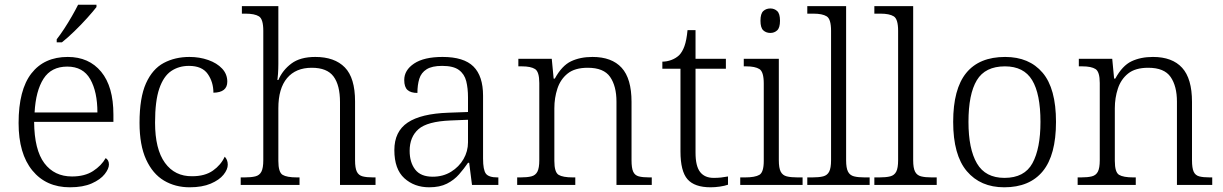

<svg xmlns="http://www.w3.org/2000/svg" viewBox="-20 -786 5199 816"><path d="M277 10Q176 10 117.5 -61.5Q59 -133 59 -263Q59 -404 113.5 -474Q168 -544 268 -544Q358 -544 410 -481Q462 -418 462 -299V-268H125Q126 -149 168.5 -92.5Q211 -36 286 -36Q340 -36 375.5 -59Q411 -82 429 -114Q435 -111 439 -104Q443 -97 443 -87Q443 -69 425 -46Q407 -23 370 -6.5Q333 10 277 10ZM394 -308Q394 -396 363.5 -449.5Q333 -503 266 -503Q198 -503 165 -451.5Q132 -400 127 -308ZM221 -619Q236 -638 253 -664Q270 -690 285.5 -717Q301 -744 312 -766H390V-756Q377 -739 351 -710Q325 -681 295.5 -652.5Q266 -624 243 -606H221Z M786 10Q725 10 677 -18.5Q629 -47 601 -108Q573 -169 573 -264Q573 -371 600.5 -432Q628 -493 676 -518.5Q724 -544 785 -544Q828 -544 865 -531Q902 -518 924 -494.5Q946 -471 946 -439Q946 -393 887 -392Q887 -437 863 -471.5Q839 -506 783 -506Q740 -506 707.5 -484Q675 -462 657 -409.5Q639 -357 639 -265Q639 -152 681 -94Q723 -36 797 -37Q851 -37 885 -61Q919 -85 935 -120Q948 -107 948 -86Q948 -66 930 -43.5Q912 -21 875.5 -5.5Q839 10 786 10Z M1003 0V-32H1019Q1048 -32 1065.5 -36.5Q1083 -41 1091 -56.5Q1099 -72 1099 -105V-655Q1099 -705 1080.5 -716.5Q1062 -728 1023 -728H1008V-760H1163V-514Q1163 -493 1161.5 -471.5Q1160 -450 1159 -446H1163Q1181 -488 1218.5 -516Q1256 -544 1320 -544Q1402 -544 1445.5 -499.5Q1489 -455 1489 -355V-105Q1489 -72 1496.5 -56.5Q1504 -41 1521 -36.5Q1538 -32 1566 -32H1576V0H1425V-352Q1425 -424 1397.5 -461Q1370 -498 1305 -498Q1237 -498 1200 -454Q1163 -410 1163 -326V-102Q1163 -54 1181 -43Q1199 -32 1242 -32H1253V0Z M1804 10Q1741 10 1698.5 -28.5Q1656 -67 1656 -148Q1656 -227 1712.5 -265Q1769 -303 1886 -307L1969 -310V-372Q1969 -411 1961.5 -441Q1954 -471 1930.5 -488.5Q1907 -506 1859 -506Q1816 -506 1793 -491.5Q1770 -477 1762 -451Q1754 -425 1754 -391Q1726 -391 1712 -403.5Q1698 -416 1698 -446Q1698 -488 1740 -516Q1782 -544 1861 -544Q1951 -544 1992 -503.5Q2033 -463 2033 -379V-112Q2033 -64 2045 -48Q2057 -32 2094 -32H2098V0H1986L1974 -94H1969Q1952 -69 1931 -45Q1910 -21 1879.5 -5.5Q1849 10 1804 10ZM1819 -35Q1863 -35 1897 -56Q1931 -77 1950 -110Q1969 -143 1969 -181V-277L1895 -274Q1796 -270 1758.5 -237Q1721 -204 1721 -145Q1721 -96 1744.5 -65.5Q1768 -35 1819 -35Z M2178 0V-32H2192Q2221 -32 2238.5 -36.5Q2256 -41 2264 -56.5Q2272 -72 2272 -105V-433Q2272 -481 2254 -492.5Q2236 -504 2198 -504H2183V-536H2325L2333 -452H2338Q2368 -507 2407 -525.5Q2446 -544 2498 -544Q2580 -544 2622 -498Q2664 -452 2664 -353V-105Q2664 -72 2671 -56.5Q2678 -41 2694.5 -36.5Q2711 -32 2740 -32H2750V0H2600V-354Q2600 -420 2573 -459Q2546 -498 2478 -498Q2423 -498 2392.5 -473.5Q2362 -449 2349 -409.5Q2336 -370 2336 -326V-102Q2336 -54 2354 -43Q2372 -32 2415 -32H2425V0Z M3000 10Q2932 10 2902 -24Q2872 -58 2872 -143V-494H2795V-524Q2814 -524 2833 -531Q2852 -538 2866 -551Q2880 -565 2889 -590Q2898 -615 2902 -658H2936V-536H3065V-494H2936V-137Q2936 -80 2955.5 -55Q2975 -30 3013 -30Q3030 -30 3044 -31.5Q3058 -33 3074 -36V-1Q3060 4 3039.5 7Q3019 10 3000 10Z M3254 -646Q3236 -646 3224 -657Q3212 -668 3212 -698Q3212 -728 3224 -739Q3236 -750 3254 -750Q3271 -750 3283 -739Q3295 -728 3295 -698Q3295 -668 3283 -657Q3271 -646 3254 -646ZM3126 0V-32H3146Q3189 -32 3207.5 -43Q3226 -54 3226 -102V-431Q3226 -481 3207.5 -492.5Q3189 -504 3151 -504H3141V-536H3290V-105Q3290 -72 3298 -56.5Q3306 -41 3323.5 -36.5Q3341 -32 3370 -32H3391V0Z M3411 0V-32H3432Q3461 -32 3478.5 -36.5Q3496 -41 3504 -56.5Q3512 -72 3512 -105V-655Q3512 -705 3493.5 -716.5Q3475 -728 3437 -728H3411V-760H3576V-105Q3576 -72 3584 -56.5Q3592 -41 3609.5 -36.5Q3627 -32 3655 -32H3676V0Z M3696 0V-32H3717Q3746 -32 3763.5 -36.5Q3781 -41 3789 -56.5Q3797 -72 3797 -105V-655Q3797 -705 3778.5 -716.5Q3760 -728 3722 -728H3696V-760H3861V-105Q3861 -72 3869 -56.5Q3877 -41 3894.5 -36.5Q3912 -32 3940 -32H3961V0Z M4248 10Q4147 10 4089 -58.5Q4031 -127 4031 -268Q4031 -408 4086.5 -476Q4142 -544 4252 -544Q4354 -544 4411 -477Q4468 -410 4468 -268Q4468 -127 4412 -58.5Q4356 10 4248 10ZM4249 -30Q4334 -30 4368 -92.5Q4402 -155 4402 -268Q4402 -387 4366.5 -445.5Q4331 -504 4251 -504Q4167 -504 4131.5 -445Q4096 -386 4096 -268Q4096 -153 4132 -91.5Q4168 -30 4249 -30Z M4560 0V-32H4574Q4603 -32 4620.5 -36.5Q4638 -41 4646 -56.5Q4654 -72 4654 -105V-433Q4654 -481 4636 -492.5Q4618 -504 4580 -504H4565V-536H4707L4715 -452H4720Q4750 -507 4789 -525.5Q4828 -544 4880 -544Q4962 -544 5004 -498Q5046 -452 5046 -353V-105Q5046 -72 5053 -56.5Q5060 -41 5076.5 -36.5Q5093 -32 5122 -32H5132V0H4982V-354Q4982 -420 4955 -459Q4928 -498 4860 -498Q4805 -498 4774.5 -473.5Q4744 -449 4731 -409.5Q4718 -370 4718 -326V-102Q4718 -54 4736 -43Q4754 -32 4797 -32H4807V0Z"/></svg>

Font: Noto Serif Tamil Light
Style: Regular
Weight: 300
Designer: Indian Type Foundry, Tom Grace, and the Monotype Design Team
Foundry: Monotype Imaging Inc.
Version: Version 2.004; ttfautohint (v1.8.4.7-5d5b)